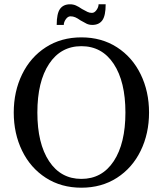

<svg xmlns="http://www.w3.org/2000/svg" viewBox="-20 -854 757 894"><path d="M44 -330Q44 -428 83 -508Q122 -588 193.5 -634Q265 -680 359 -680Q453 -680 524.5 -634Q596 -588 635 -508Q674 -428 674 -330Q674 -232 635 -152Q596 -72 524.5 -26Q453 20 359 20Q265 20 193.5 -26Q122 -72 83 -152Q44 -232 44 -330ZM564 -330Q564 -474 509.5 -556.5Q455 -639 359 -639Q263 -639 208.5 -556.5Q154 -474 154 -330Q154 -186 208.5 -103.5Q263 -21 359 -21Q455 -21 509.5 -103.5Q564 -186 564 -330ZM306 -834Q321 -834 333.5 -828.5Q346 -823 362 -812Q378 -803 387.5 -798.5Q397 -794 408 -794Q420 -794 429.5 -807.5Q439 -821 439 -834H472Q472 -781 456.5 -759.5Q441 -738 410 -738Q395 -738 383.5 -743.5Q372 -749 355 -759Q341 -769 330.5 -773.5Q320 -778 308 -778Q296 -778 286.5 -764.5Q277 -751 277 -738H244Q244 -791 259.5 -812.5Q275 -834 306 -834Z"/></svg>

Font: El Messiri Medium
Style: Regular
Weight: 500
Designer: Mohamed Gaber
Foundry: Kief Type Foundry
Version: Version 2.007